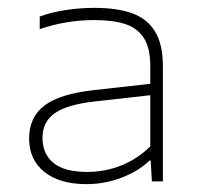

<svg xmlns="http://www.w3.org/2000/svg" viewBox="-20 -766 510 488"><path d="M394 -598V-305H366L363 -358H360Q332.5 -331 289.2 -314.5Q246 -298 200 -298Q131.5 -298 92.8 -329Q54 -360 54 -414Q54 -468 93 -497.8Q132 -527.5 219 -537L362 -553V-598Q362 -643.5 345.8 -669Q329.5 -694.5 298.5 -704.8Q267.5 -715 219 -715Q148.5 -715 81 -692V-724Q111 -735 147.2 -740.5Q183.5 -746 220 -746Q278 -746 316 -732.2Q354 -718.5 374 -686Q394 -653.5 394 -598ZM362 -394V-524L220 -508Q149.5 -500 118.8 -478Q88 -456 88 -416Q88 -374.5 116 -351.8Q144 -329 202 -329Q247 -329 288.2 -345.5Q329.5 -362 362 -394Z"/></svg>

Font: Encode Sans Expanded Thin
Style: Regular
Weight: 250
Width: 7
Designer: Multiple Designers
Foundry: Impallari Type
Version: Version 2.000